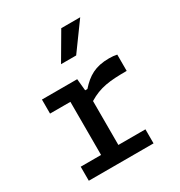

<svg xmlns="http://www.w3.org/2000/svg" viewBox="-188 -938 997 1066"><g transform="rotate(-30 310.0 -405.0)"><path d="M296.5 -520.5H70.5V-430.5H201V-90H70.5V0H485.5V-90H312V-371.5C385.5 -416.5 448 -423 557.5 -423V-527.5C542 -531 526 -532.5 507 -532.5C419 -532.5 369 -502 318.5 -445H304ZM260.5 -637.5 361.5 -810H483L357.5 -637.5Z"/></g></svg>

Font: Monaspace Neon Medium
Style: Regular
Weight: 500
Designer: Riley Cran & the Lettermatic Team
Foundry: Lettermatic
Version: Version 1.200 (Monaspace Neon)